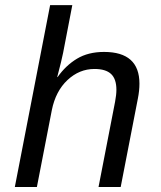

<svg xmlns="http://www.w3.org/2000/svg" viewBox="-20 -745 640 765"><path d="M179.7 -724.6H268.1L231.4 -534.2Q226.1 -506.8 208 -438H209.5Q242.2 -484.4 286.9 -511.2Q331.5 -538.1 394.5 -538.1Q535.6 -538.1 535.6 -411.6Q535.6 -383.8 529.3 -352.1L460.9 0H372.6L438.5 -339.4Q443.8 -367.7 443.8 -387.2Q443.8 -430.2 422.6 -450.2Q401.4 -470.2 356.4 -470.2Q295.9 -470.2 248.8 -426Q201.7 -381.8 186.5 -306.2L127 0H39.1Z"/></svg>

Font: Liberation Mono
Style: Italic
Weight: 400
Italic angle: -12°
Monospace: yes
Designer: Steve Matteson
Foundry: Ascender Corporation
Version: Version 2.1.5